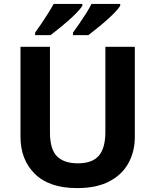

<svg xmlns="http://www.w3.org/2000/svg" viewBox="-20 -954 796 984"><path d="M671 -252Q671 -178 638.5 -118.5Q606 -59 540.5 -24.5Q475 10 375 10Q233 10 159 -62.5Q85 -135 85 -254V-714H236V-277Q236 -189 272 -153Q308 -117 379 -117Q453 -117 486.5 -156Q520 -195 520 -278V-714H671ZM596 -924Q588 -911 569 -891Q550 -871 525 -849Q500 -827 475.5 -807.5Q451 -788 433 -774H354V-787Q368 -806 386 -832Q404 -858 421 -885Q438 -912 449 -934H596ZM402 -924Q394 -911 375 -891Q356 -871 331 -849Q306 -827 281.5 -807.5Q257 -788 239 -774H160V-787Q174 -806 191.5 -832Q209 -858 226 -885Q243 -912 255 -934H402Z"/></svg>

Font: Noto Sans Gunjala Gondi
Style: Regular
Weight: 400
Designer: Ek Type
Foundry: Ek Type
Version: Version 1.004